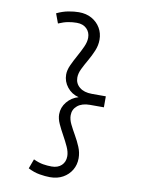

<svg xmlns="http://www.w3.org/2000/svg" viewBox="-99 -779 799 1066"><g transform="rotate(10 300.0 -246.0)"><path d="M258 -711Q300 -711 331 -693.5Q362 -676 379.5 -646.5Q397 -617 397 -580Q397 -548 384 -517Q371 -486 354.5 -457.5Q338 -429 325 -402.5Q312 -376 312 -352Q312 -319 337.5 -298Q363 -277 407 -277H486V-215H407Q363 -215 337.5 -194Q312 -173 312 -140Q312 -116 325 -89.5Q338 -63 354.5 -34.5Q371 -6 384 25Q397 56 397 88Q397 125 379.5 154.5Q362 184 331 201.5Q300 219 258 219Q232 219 199.5 213.5Q167 208 134 191L154 137Q184 151 208.5 155Q233 159 257 159Q292 159 312.5 139.5Q333 120 333 88Q333 64 320 35.5Q307 7 290.5 -22.5Q274 -52 261 -80.5Q248 -109 248 -134Q248 -173 273.5 -204Q299 -235 338 -246Q298 -256 273 -287.5Q248 -319 248 -358Q248 -383 261 -411.5Q274 -440 290.5 -469.5Q307 -499 320 -527.5Q333 -556 333 -580Q333 -611 312.5 -631Q292 -651 257 -651Q233 -651 208.5 -646.5Q184 -642 154 -629L134 -683Q167 -699 199.5 -705Q232 -711 258 -711Z"/></g></svg>

Font: Red Hat Mono
Style: Regular
Weight: 400
Designer: Pentagram, MCKL
Foundry: Pentagram, MCKL
Version: Version 1.023